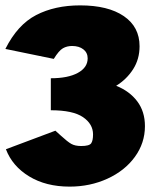

<svg xmlns="http://www.w3.org/2000/svg" viewBox="-22 -686 597 714"><path d="M517 -217Q517 -154 479.5 -102.5Q442 -51 377.5 -21.5Q313 8 237 8Q149 8 86.5 -30Q24 -68 0 -131L184 -200L205 -181Q229 -159 243 -151Q257 -143 280 -143Q310 -143 317 -153Q324 -163 324 -186Q324 -225 286.5 -250.5Q249 -276 167 -276V-395Q231 -395 267.5 -415Q304 -435 304 -469Q304 -490 288 -502.5Q272 -515 246 -515Q227 -515 212 -506.5Q197 -498 178 -467L-2 -504Q43 -594 112.5 -630Q182 -666 276 -666Q380 -666 438.5 -626Q497 -586 497 -514Q497 -466 473 -428.5Q449 -391 410 -367Q460 -347 488.5 -309Q517 -271 517 -217Z"/></svg>

Font: Ysabeau Heavy
Style: Regular
Weight: 800
Designer: Christian Thalmann (Catharsis Fonts)
Version: Version 0.003